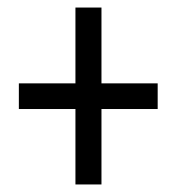

<svg xmlns="http://www.w3.org/2000/svg" viewBox="-20 -608 470 509"><path d="M249 -387V-588H180V-387H30V-319H180V-119H249V-319H398V-387Z"/></svg>

Font: Noto Sans Arabic ExtCond
Style: Regular
Weight: 400
Width: 2
Designer: Monotype Design Team, Nadine Chahine, Nizar Qandah and Khaled Hosny
Foundry: Monotype Imaging Inc.
Version: Version 2.012